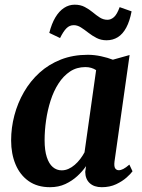

<svg xmlns="http://www.w3.org/2000/svg" viewBox="-20 -789 608 820"><path d="M469 -99Q466.5 -78 472 -70Q477.5 -62 487.5 -62Q496 -62 506.8 -67.5Q517.5 -73 532.5 -86L546 -57.5Q539 -47.5 521 -31.2Q503 -15 476 -2.2Q449 10.5 414.5 10.5Q382 10.5 363.2 -6.8Q344.5 -24 344 -55L347.5 -79.5Q332.5 -57.5 310.2 -37Q288 -16.5 259 -3Q230 10.5 193.5 10.5Q139.5 10.5 102.5 -15.5Q65.5 -41.5 46.5 -86.8Q27.5 -132 27.5 -189.5Q27.5 -243.5 41.5 -296.5Q55.5 -349.5 82.5 -396.2Q109.5 -443 149 -478.8Q188.5 -514.5 240.2 -534.8Q292 -555 355 -555Q382.5 -555 411.5 -548.8Q440.5 -542.5 462 -534L533.5 -554ZM390.5 -489.5Q381.5 -495.5 370 -499Q358.5 -502.5 344.5 -502.5Q307.5 -502.5 279 -483.5Q250.5 -464.5 229.8 -432.2Q209 -400 196 -359.2Q183 -318.5 176.8 -275Q170.5 -231.5 170.5 -190Q170.5 -147 179.8 -118.2Q189 -89.5 205.5 -75.5Q222 -61.5 243.5 -61.5Q258.5 -61.5 272.5 -67.8Q286.5 -74 299.2 -85Q312 -96 322.5 -109.8Q333 -123.5 341 -138.5ZM190.5 -648.5Q200.5 -688 216.5 -714.8Q232.5 -741.5 253.5 -755.2Q274.5 -769 299 -769Q323.5 -769 342 -759.2Q360.5 -749.5 375.8 -736.8Q391 -724 406.2 -714.2Q421.5 -704.5 439 -704.5Q454 -704.5 467 -716.2Q480 -728 491 -758.5L542 -740.5Q534 -698.5 519.2 -671Q504.5 -643.5 483.2 -630.2Q462 -617 435 -617Q411.5 -617 392.5 -626.8Q373.5 -636.5 357 -649.5Q340.5 -662.5 325.5 -672Q310.5 -681.5 295 -681.5Q277 -681.5 263.8 -668.2Q250.5 -655 236.5 -626.5Z"/></svg>

Font: Merriweather 48pt
Style: Bold Italic
Weight: 700
Italic angle: -7.8°
Version: Version 2.101